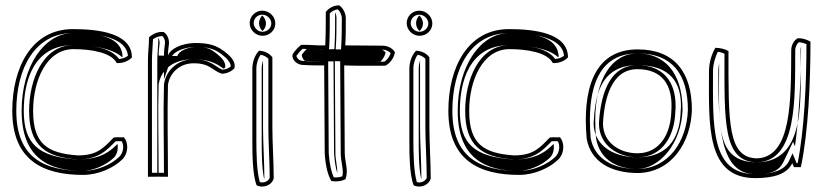

<svg xmlns="http://www.w3.org/2000/svg" viewBox="-20 -650 3092 719"><path d="M26 -235C26 -50 141 5 291 5C348 5 406 -21 439 -54C464 -81 459 -119 444 -136C429 -135 420 -137 406 -135C370 -99 347 -68 272 -68C156 -76 104 -112 104 -235C104 -347 153 -466 255 -466C319 -466 397 -454 417 -414C441 -412 463 -423 474 -435C474 -526 349 -541 253 -541C99 -541 26 -398 26 -235ZM41 -235C41 -395 111 -526 253 -526C351 -526 454 -508 459 -441C450 -434 438 -430 426 -429C394 -474 315 -481 255 -481C139 -481 89 -348 89 -235C89 -104 151 -61 271 -53H272C350 -53 380 -88 413 -121C421 -122 426 -121 436 -121C444 -107 444 -82 428 -64C397 -34 344 -10 291 -10C145 -10 41 -60 41 -235ZM61 -235C61 -50 173 -10 291 -10C324 -10 375 -29 407 -60C420 -74 423 -94 420 -111C394 -85 359 -53 272 -53H269H266C123 -63 69 -112 69 -235C69 -340 102 -481 255 -481C317 -481 399 -471 437 -436L439 -438C436 -517 338 -526 253 -526C147 -526 61 -404 61 -235Z M534 12C560 11 583 12 609 12C609 -103 606 -220 609 -332C615 -376 652 -413 705 -413C767 -413 773 -387 810 -374C828 -374 844 -381 857 -393C865 -414 847 -435 833 -447C794 -481 765 -489 707 -489C660 -487 618 -468 609 -442C609 -454 610 -467 612 -480C616 -502 606 -522 593 -530C570 -533 549 -521 538 -510C538 -480 534 -452 534 -425ZM549 -3V-425C549 -449 552 -475 553 -503C562 -510 576 -515 588 -515C595 -509 600 -496 597 -482C595 -468 594 -455 594 -442V-353L623 -437C628 -453 662 -472 707 -474C764 -474 786 -468 823 -436C836 -425 845 -410 844 -401C835 -393 824 -390 813 -389C785 -400 770 -428 705 -428C644 -428 601 -385 594 -334V-333V-332C591 -224 594 -113 594 -3ZM569 -3H574C574 -112 571 -225 574 -332V-333C580 -375 613 -428 705 -428C776 -428 801 -403 817 -393C819 -394 821 -395 823 -397C827 -412 814 -430 802 -440C766 -472 752 -474 709 -474C683 -472 651 -461 644 -440L574 -442C574 -454 575 -467 577 -481C579 -491 577 -500 574 -508C573 -508 574 -508 573 -507C573 -478 569 -450 569 -425Z M915 -563C915 -538 937 -516 963 -516C990 -516 1011 -537 1011 -562C1011 -588 989 -610 962 -610C936 -610 915 -589 915 -563ZM925 -130C925 -75 925 2 941 44C969 57 1000 41 1005 18C1005 -41 1000 -116 1000 -172V-435C992 -448 971 -460 950 -460C936 -446 925 -420 925 -393ZM930 -563C930 -581 944 -595 962 -595C981 -595 996 -579 996 -562C996 -546 982 -531 963 -531C945 -531 930 -547 930 -563ZM940 -130V-393C940 -413 947 -433 956 -445C969 -443 979 -436 985 -430V-172C985 -116 990 -42 990 16C986 27 970 37 953 32C941 -8 940 -78 940 -130ZM950 -563C950 -551 956 -540 963 -534C970 -540 976 -550 976 -562C976 -575 969 -586 962 -592C956 -586 950 -575 950 -563ZM960 -130C960 -84 960 -22 969 20C969 19 970 18 970 17C970 -41 965 -116 965 -172V-424C962 -414 960 -404 960 -393Z M1078 -450C1068 -437 1084 -409 1112 -407C1141 -405 1165 -405 1194 -405C1194 -294 1196 -184 1196 -76C1199 -28 1208 7 1221 28C1241 31 1258 29 1274 21C1286 -13 1271 -44 1271 -78C1271 -184 1269 -295 1269 -405C1319 -403 1372 -404 1423 -404C1440 -412 1455 -432 1459 -454C1452 -468 1433 -479 1412 -479C1365 -479 1319 -480 1273 -480C1275 -514 1275 -546 1275 -581C1275 -602 1263 -622 1250 -630C1228 -630 1209 -618 1200 -605C1200 -561 1200 -522 1198 -480C1166 -479 1140 -483 1108 -482C1097 -474 1087 -463 1078 -450ZM1090 -441C1097 -451 1106 -461 1113 -467C1142 -467 1166 -464 1198 -465H1212L1213 -479C1215 -519 1215 -560 1215 -600C1222 -607 1233 -614 1245 -615C1253 -608 1260 -594 1260 -581C1260 -546 1260 -514 1258 -481L1257 -465H1273C1319 -465 1365 -464 1412 -464C1425 -464 1437 -458 1443 -451C1438 -436 1429 -425 1419 -419C1368 -419 1318 -418 1270 -420L1254 -421V-405C1254 -295 1256 -184 1256 -78C1256 -42 1268 -15 1262 10C1253 14 1241 15 1230 14C1221 -5 1214 -35 1211 -76C1211 -185 1209 -294 1209 -405V-420H1194C1165 -420 1141 -420 1113 -422C1096 -423 1090 -438 1090 -441ZM1111 -446C1108 -442 1114 -427 1122 -422C1145 -421 1166 -420 1194 -420H1229V-405C1229 -294 1231 -184 1231 -76C1233 -46 1237 -21 1243 -2C1244 -26 1236 -50 1236 -78C1236 -184 1234 -295 1234 -405V-421L1272 -420C1313 -418 1358 -419 1404 -419C1412 -426 1421 -439 1424 -453C1420 -459 1413 -463 1410 -464C1363 -464 1317 -465 1273 -465H1237L1238 -480C1240 -514 1240 -546 1240 -581C1240 -589 1239 -596 1235 -604C1235 -559 1235 -522 1233 -480L1232 -466L1201 -465C1171 -464 1149 -466 1129 -467C1123 -461 1117 -455 1111 -446Z M1503 -563C1503 -538 1525 -516 1551 -516C1578 -516 1599 -537 1599 -562C1599 -588 1577 -610 1550 -610C1524 -610 1503 -589 1503 -563ZM1513 -130C1513 -75 1513 2 1529 44C1557 57 1588 41 1593 18C1593 -41 1588 -116 1588 -172V-435C1580 -448 1559 -460 1538 -460C1524 -446 1513 -420 1513 -393ZM1518 -563C1518 -581 1532 -595 1550 -595C1569 -595 1584 -579 1584 -562C1584 -546 1570 -531 1551 -531C1533 -531 1518 -547 1518 -563ZM1528 -130V-393C1528 -413 1535 -433 1544 -445C1557 -443 1567 -436 1573 -430V-172C1573 -116 1578 -42 1578 16C1574 27 1558 37 1541 32C1529 -8 1528 -78 1528 -130ZM1538 -563C1538 -551 1544 -540 1551 -534C1558 -540 1564 -550 1564 -562C1564 -575 1557 -586 1550 -592C1544 -586 1538 -575 1538 -563ZM1548 -130C1548 -84 1548 -22 1557 20C1557 19 1558 18 1558 17C1558 -41 1553 -116 1553 -172V-424C1550 -414 1548 -404 1548 -393Z M1659 -235C1659 -50 1774 5 1924 5C1981 5 2039 -21 2072 -54C2097 -81 2092 -119 2077 -136C2062 -135 2053 -137 2039 -135C2003 -99 1980 -68 1905 -68C1789 -76 1737 -112 1737 -235C1737 -347 1786 -466 1888 -466C1952 -466 2030 -454 2050 -414C2074 -412 2096 -423 2107 -435C2107 -526 1982 -541 1886 -541C1732 -541 1659 -398 1659 -235ZM1674 -235C1674 -395 1744 -526 1886 -526C1984 -526 2087 -508 2092 -441C2083 -434 2071 -430 2059 -429C2027 -474 1948 -481 1888 -481C1772 -481 1722 -348 1722 -235C1722 -104 1784 -61 1904 -53H1905C1983 -53 2013 -88 2046 -121C2054 -122 2059 -121 2069 -121C2077 -107 2077 -82 2061 -64C2030 -34 1977 -10 1924 -10C1778 -10 1674 -60 1674 -235ZM1694 -235C1694 -50 1806 -10 1924 -10C1957 -10 2008 -29 2040 -60C2053 -74 2056 -94 2053 -111C2027 -85 1992 -53 1905 -53H1902H1899C1756 -63 1702 -112 1702 -235C1702 -340 1735 -481 1888 -481C1950 -481 2032 -471 2070 -436L2072 -438C2069 -517 1971 -526 1886 -526C1780 -526 1694 -404 1694 -235Z M2177 -131C2192 -44 2268 -2 2370 -2C2496 -5 2567 -117 2571 -238C2571 -379 2506 -465 2368 -465C2200 -465 2161 -308 2177 -131ZM2189 -200C2189 -345 2235 -450 2368 -450C2497 -450 2556 -373 2556 -238C2552 -122 2485 -20 2370 -17C2272 -17 2206 -57 2192 -133C2190 -157 2189 -178 2189 -200ZM2203 -188C2208 -270 2217 -406 2367 -406C2495 -406 2530 -336 2530 -255C2530 -248 2530 -242 2529 -234C2527 -155 2498 -61 2367 -61C2268 -61 2203 -113 2203 -188ZM2209 -200C2209 -178 2210 -156 2212 -132C2227 -47 2297 -17 2369 -17C2451 -20 2532 -114 2536 -238C2536 -383 2464 -450 2368 -450C2270 -450 2209 -353 2209 -200ZM2223 -188C2223 -103 2298 -61 2367 -61C2463 -61 2507 -145 2509 -233C2510 -241 2510 -247 2510 -254C2510 -344 2463 -406 2367 -406C2254 -406 2228 -278 2223 -189ZM2238 -188C2243 -279 2269 -391 2367 -391C2461 -391 2501 -330 2494 -234C2492 -149 2451 -76 2367 -76C2303 -76 2238 -114 2238 -188Z M2635 -382C2635 -186 2622 17 2808 17C2878 17 2927 2 2947 -39L2953 -24H2979C3007 -155 3015 -342 3015 -494C3002 -502 2985 -507 2968 -507C2954 -500 2943 -482 2943 -462C2942 -274 2945 -63 2816 -57C2704 -58 2708 -192 2708 -459C2695 -466 2677 -471 2659 -471C2646 -450 2635 -417 2635 -382ZM2650 -382C2650 -410 2659 -438 2668 -456C2678 -455 2686 -452 2693 -449C2693 -195 2686 -43 2816 -42H2817C2966 -49 2957 -282 2958 -462C2958 -475 2965 -487 2972 -492C2982 -491 2992 -488 3000 -485C3000 -338 2992 -164 2967 -39H2963L2948 -76L2934 -46C2918 -14 2877 2 2808 2C2640 2 2650 -179 2650 -382ZM2670 -382C2670 -175 2676 2 2808 2C2862 2 2895 -6 2913 -42L2950 -119L2957 -102C2973 -217 2979 -356 2980 -476C2979 -472 2978 -467 2978 -462C2977 -285 3002 -50 2820 -42H2818H2815C2655 -43 2673 -188 2673 -413L2675 -421C2672 -409 2670 -396 2670 -382Z"/></svg>

Font: Snowfall
Style: Eco
Weight: 400
Designer: Jasper
Foundry: Cannot Into Space Fonts
Version: Version 0.9